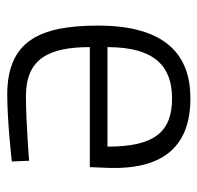

<svg xmlns="http://www.w3.org/2000/svg" viewBox="-28 -522 559 544"><g transform="rotate(90 252.0 -250.5)"><path d="M114 -275C114 -408 168 -458 259 -458C353 -458 396 -410 396 -275H114ZM253 -44C148 -44 114 -107 114 -225H454L456 -273C463 -441 388 -510 259 -510C137 -510 53 -441 53 -248C53 -81 98 8 247 9C325 9 438 -4 438 -4L436 -53C436 -53 326 -44 253 -44Z"/></g></svg>

Font: RazerF5 Light
Style: Regular
Weight: 300
Foundry: Razer Inc.
Version: Version 2